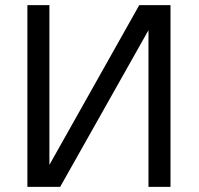

<svg xmlns="http://www.w3.org/2000/svg" viewBox="-20 -730 778 750"><path d="M646 0H560V-612L215 0H87V-710H173V-86L524 -710H646Z"/></svg>

Font: Geist
Style: Regular
Weight: 400
Designer: Basement.studio, Andrés Briganti, Mateo Zaragoza
Foundry: Basement.studio, Vercel, Andrés Briganti, Guido Ferreyra, Mateo Zaragoza
Version: Version 1.401